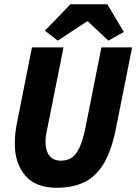

<svg xmlns="http://www.w3.org/2000/svg" viewBox="-20 -875 644 907"><path d="M248 12Q148 12 99 -46Q50 -104 50 -195Q50 -224 53 -250Q56 -276 62 -304L131 -651H280L207 -286Q203 -266 199 -246Q195 -226 195 -206Q195 -163 213.5 -139.5Q232 -116 268 -116Q297 -116 318 -129.5Q339 -143 355 -177Q371 -211 384 -273L459 -651H604L527 -265Q506 -161 469 -100.5Q432 -40 377.5 -14Q323 12 248 12ZM253 -683 192 -730 313 -855H487L565 -724L492 -683L395 -774H391Z"/></svg>

Font: Source Code Pro ExtraLight ExtraBold
Style: Italic
Weight: 800
Italic angle: -11°
Monospace: yes
Version: Version 1.016;hotconv 1.0.116;makeotfexe 2.5.65601